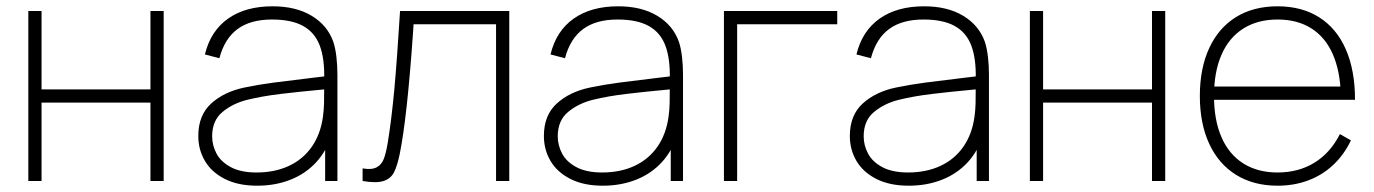

<svg xmlns="http://www.w3.org/2000/svg" viewBox="-20 -575 4365 610"><path d="M70 -540H112V-291H458V-540H500V0H458V-249H112V0H70Z M610 -143Q610 -209 651 -246.2Q692 -283.5 757 -297Q803 -306.5 851.2 -312.8Q899.5 -319 978.5 -328.5Q1003.5 -331 1025 -334L1010 -324Q1011.5 -389 995.8 -430.5Q980 -472 943 -492.5Q906 -513 844 -513Q776 -513 734.8 -482.8Q693.5 -452.5 677 -390L631 -402Q649 -476.5 704.5 -515.8Q760 -555 846 -555Q920 -555 970.2 -524.8Q1020.5 -494.5 1039 -442Q1045.5 -422.5 1048.8 -394.5Q1052 -366.5 1052 -338V0H1013V-148L1033 -147Q1018.5 -96.5 984.8 -59.8Q951 -23 902.8 -4Q854.5 15 797 15Q736.5 15 694.2 -6.5Q652 -28 631 -63.8Q610 -99.5 610 -143ZM1006 -204Q1009 -225 1009.5 -247Q1010 -269 1010 -301.5V-310L1032 -293L1005 -290.5Q929 -283.5 871 -276.5Q813 -269.5 766 -258Q719.5 -246.5 686.8 -219.2Q654 -192 654 -142Q654 -113.5 667.8 -87.2Q681.5 -61 713.2 -44Q745 -27 795 -27Q853 -27 898 -48Q943 -69 970.8 -109Q998.5 -149 1006 -204Z M1212 -122Q1224 -196 1232.8 -291Q1241.5 -386 1251 -540H1598V0H1556V-498H1294L1292 -468.5Q1273.5 -202 1250 -86Q1242 -47 1231.5 -27Q1221 -7 1198 0.2Q1175 7.5 1132 0V-40Q1161 -35 1176.8 -43.5Q1192.5 -52 1199.5 -70.5Q1206.5 -89 1212 -122Z M1708 -143Q1708 -209 1749 -246.2Q1790 -283.5 1855 -297Q1901 -306.5 1949.2 -312.8Q1997.5 -319 2076.5 -328.5Q2101.5 -331 2123 -334L2108 -324Q2109.5 -389 2093.8 -430.5Q2078 -472 2041 -492.5Q2004 -513 1942 -513Q1874 -513 1832.8 -482.8Q1791.5 -452.5 1775 -390L1729 -402Q1747 -476.5 1802.5 -515.8Q1858 -555 1944 -555Q2018 -555 2068.2 -524.8Q2118.5 -494.5 2137 -442Q2143.5 -422.5 2146.8 -394.5Q2150 -366.5 2150 -338V0H2111V-148L2131 -147Q2116.5 -96.5 2082.8 -59.8Q2049 -23 2000.8 -4Q1952.5 15 1895 15Q1834.5 15 1792.2 -6.5Q1750 -28 1729 -63.8Q1708 -99.5 1708 -143ZM2104 -204Q2107 -225 2107.5 -247Q2108 -269 2108 -301.5V-310L2130 -293L2103 -290.5Q2027 -283.5 1969 -276.5Q1911 -269.5 1864 -258Q1817.5 -246.5 1784.8 -219.2Q1752 -192 1752 -142Q1752 -113.5 1765.8 -87.2Q1779.5 -61 1811.2 -44Q1843 -27 1893 -27Q1951 -27 1996 -48Q2041 -69 2068.8 -109Q2096.5 -149 2104 -204Z M2280 -540H2640V-498H2322V0H2280Z M2680 -143Q2680 -209 2721 -246.2Q2762 -283.5 2827 -297Q2873 -306.5 2921.2 -312.8Q2969.5 -319 3048.5 -328.5Q3073.5 -331 3095 -334L3080 -324Q3081.5 -389 3065.8 -430.5Q3050 -472 3013 -492.5Q2976 -513 2914 -513Q2846 -513 2804.8 -482.8Q2763.5 -452.5 2747 -390L2701 -402Q2719 -476.5 2774.5 -515.8Q2830 -555 2916 -555Q2990 -555 3040.2 -524.8Q3090.5 -494.5 3109 -442Q3115.5 -422.5 3118.8 -394.5Q3122 -366.5 3122 -338V0H3083V-148L3103 -147Q3088.5 -96.5 3054.8 -59.8Q3021 -23 2972.8 -4Q2924.5 15 2867 15Q2806.5 15 2764.2 -6.5Q2722 -28 2701 -63.8Q2680 -99.5 2680 -143ZM3076 -204Q3079 -225 3079.5 -247Q3080 -269 3080 -301.5V-310L3102 -293L3075 -290.5Q2999 -283.5 2941 -276.5Q2883 -269.5 2836 -258Q2789.5 -246.5 2756.8 -219.2Q2724 -192 2724 -142Q2724 -113.5 2737.8 -87.2Q2751.5 -61 2783.2 -44Q2815 -27 2865 -27Q2923 -27 2968 -48Q3013 -69 3040.8 -109Q3068.5 -149 3076 -204Z M3252 -540H3294V-291H3640V-540H3682V0H3640V-249H3294V0H3252Z M3792 -270Q3792 -358 3821.8 -422.2Q3851.5 -486.5 3907 -520.8Q3962.5 -555 4039 -555Q4116 -555 4171.2 -520Q4226.5 -485 4255.8 -418.2Q4285 -351.5 4285 -258H4240V-272Q4238 -349.5 4214.2 -403.2Q4190.5 -457 4146 -485Q4101.5 -513 4039 -513Q3975.5 -513 3930 -484.2Q3884.5 -455.5 3860.8 -401Q3837 -346.5 3837 -270Q3837 -193.5 3860.8 -139Q3884.5 -84.5 3930 -55.8Q3975.5 -27 4039 -27Q4105.5 -27 4156.2 -58.2Q4207 -89.5 4237 -149L4272 -129Q4250 -83 4215.5 -50.8Q4181 -18.5 4136.2 -1.8Q4091.5 15 4039 15Q3963 15 3907.2 -19.5Q3851.5 -54 3821.8 -118.2Q3792 -182.5 3792 -270ZM3819 -300H4259V-258H3819Z"/></svg>

Font: Tap Sans
Style: Regular
Weight: 400
Designer: Tap Payments
Foundry: Tap Payments
Version: Version 1.001;Glyphs 3.1.2 (3151)